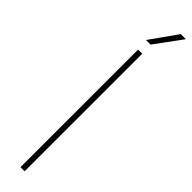

<svg xmlns="http://www.w3.org/2000/svg" viewBox="-329 -901 866 866"><g transform="rotate(45 104.5 -468.0)"><path d="M116.7 -750V0H90.3V-750ZM85 -805.7 177.2 -935.5H209.5L114.3 -805.7Z"/></g></svg>

Font: Vazirmatn RD FD Thin
Style: Regular
Weight: 100
Designer: Saber Rastikerdar
Foundry: Saber Rastikerdar
Version: Version 33.003